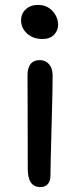

<svg xmlns="http://www.w3.org/2000/svg" viewBox="-20 -742 324 773"><path d="M150.9 -585Q113.8 -585 89.4 -606.7Q64.9 -628.4 64.9 -660.2Q64.9 -687.5 84 -704.8Q103 -722.2 132.8 -722.2Q168.9 -722.2 191.4 -697.8Q213.9 -673.3 213.9 -641.1Q213.9 -619.6 197.8 -602.3Q181.6 -585 150.9 -585ZM142.1 11.2Q91.8 11.2 91.8 -62Q91.8 -180.2 91.3 -290.3Q90.8 -400.4 90.8 -439.9Q90.8 -467.8 103 -483.9Q115.2 -500 140.1 -500Q162.6 -500 177 -484.1Q191.4 -468.3 191.9 -439Q192.4 -399.4 187.7 -234.6Q183.1 -69.8 183.1 -33.2Q183.1 -13.2 172.6 -1Q162.1 11.2 142.1 11.2Z"/></svg>

Font: Shantell Sans Normal
Style: Regular
Weight: 400
Designer: Stephen Nixon, Anya Danilova, Shantell Martin
Foundry: Arrow Type
Version: Version 1.006;[559af2be0]